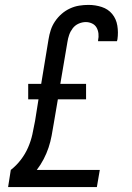

<svg xmlns="http://www.w3.org/2000/svg" viewBox="-20 -763 540 783"><path d="M13 0 24 -70Q47 -88 65 -111.5Q83 -135 94.5 -161.5Q106 -188 112 -215Q118 -242 123 -270L137 -358H95V-421H148L178 -603Q181 -622 187 -640.5Q193 -659 204.5 -676Q216 -693 231.5 -706.5Q247 -720 265.5 -728.5Q284 -737 303 -740Q322 -743 341 -743Q369 -743 395 -734.5Q421 -726 437.5 -706Q454 -686 458.5 -658.5Q463 -631 459 -603Q458 -601 458 -599Q458 -597 457 -595H380Q380 -596 380 -597Q380 -598 380 -599Q383 -612 381.5 -626Q380 -640 373.5 -651Q367 -662 355 -667.5Q343 -673 330 -673Q315 -673 300.5 -666.5Q286 -660 276.5 -647.5Q267 -635 262 -620.5Q257 -606 255 -592L226 -421H331V-358H216L199 -258Q195 -234 190.5 -209.5Q186 -185 178 -161Q170 -137 158 -114Q146 -91 130 -70H387L375 0Z"/></svg>

Font: Iosevka Gothic
Style: Italic
Weight: 400
Italic angle: -9°
Monospace: yes
Designer: Belleve Invis
Foundry: Belleve Invis
Version: Version 15.5.1; ttfautohint (v1.8.4)